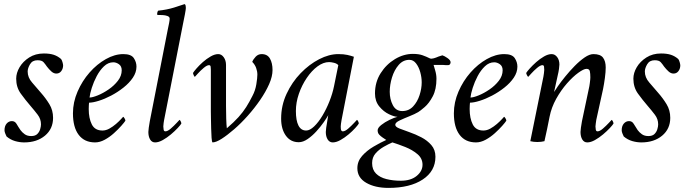

<svg xmlns="http://www.w3.org/2000/svg" viewBox="-20 -689 3366 937"><path d="M194 -428Q223 -428 242.5 -421.5Q262 -415 278 -401Q282 -396 285 -385.5Q288 -375 288 -370Q288 -354 279 -342Q270 -330 255 -330Q242 -330 230.5 -340.5Q219 -351 209 -364Q201 -376 192.5 -385.5Q184 -395 163 -395Q138 -395 126.5 -375.5Q115 -356 115 -340Q115 -311 136.5 -286.5Q158 -262 180 -236Q203 -210 221 -180.5Q239 -151 239 -114Q239 -60 199.5 -27Q160 6 98 6Q76 6 53.5 -0.5Q31 -7 12 -23Q10 -27 6 -36.5Q2 -46 2 -53Q2 -74 12.5 -86Q23 -98 38 -98Q53 -98 61 -84Q69 -70 80 -54Q88 -43 100.5 -34Q113 -25 132 -25Q152 -25 162 -35Q172 -45 176 -58.5Q180 -72 180 -82Q180 -108 164 -129Q148 -150 129 -172Q104 -201 81.5 -232Q59 -263 59 -305Q59 -333 75.5 -361Q92 -389 122.5 -408.5Q153 -428 194 -428Z M582 -425Q620 -425 633 -405.5Q646 -386 646 -364Q646 -336 628.5 -310Q611 -284 582.5 -261.5Q554 -239 522.5 -222.5Q491 -206 462 -197Q433 -188 415 -188Q414 -186 413.5 -173.5Q413 -161 413 -157Q413 -112 428 -82Q443 -52 480 -52Q497 -52 514 -61.5Q531 -71 546 -84Q561 -97 570.5 -107.5Q580 -118 581 -119Q583 -119 587.5 -112Q592 -105 592 -100Q587 -92 572 -75Q557 -58 536 -39Q515 -20 491 -7Q467 6 444 6Q392 6 364 -31Q336 -68 336 -136Q336 -190 358.5 -242Q381 -294 417 -335Q453 -376 496.5 -400.5Q540 -425 582 -425ZM417 -213Q431 -213 457 -223.5Q483 -234 510 -252.5Q537 -271 555.5 -295Q574 -319 574 -346Q574 -366 560.5 -375.5Q547 -385 533 -385Q508 -385 487.5 -365.5Q467 -346 452 -317.5Q437 -289 428 -260.5Q419 -232 417 -213Z M799 -546Q802 -560 805 -575Q808 -590 808 -598Q808 -607 797 -611Q786 -615 772.5 -615.5Q759 -616 750 -616Q749 -616 748 -616Q746 -619 747.5 -626.5Q749 -634 752 -637Q793 -641 829 -652Q865 -663 881 -669Q885 -667 886 -661Q887 -655 887 -650Q887 -644 882.5 -619.5Q878 -595 874 -577L781 -104Q780 -101 778.5 -88.5Q777 -76 777 -72Q777 -65 778.5 -56.5Q780 -48 787 -48Q798 -48 813.5 -61.5Q829 -75 842 -89Q855 -103 856 -104Q858 -104 861.5 -97.5Q865 -91 865 -86Q861 -79 847 -64Q833 -49 814 -33Q795 -17 774.5 -5.5Q754 6 737 6Q721 6 712.5 -8.5Q704 -23 704 -45Q704 -51 706 -66Q708 -81 711 -97Z M1087 -63Q1122 -93 1144 -117.5Q1166 -142 1181.5 -166.5Q1197 -191 1212 -221Q1226 -247 1231 -278Q1236 -309 1236 -325Q1236 -341 1230 -357.5Q1224 -374 1211 -387Q1216 -400 1228 -412.5Q1240 -425 1257 -425Q1285 -425 1297.5 -403Q1310 -381 1310 -347Q1310 -316 1293.5 -278.5Q1277 -241 1249.5 -201Q1222 -161 1189 -124Q1156 -87 1122.5 -58Q1089 -29 1061.5 -11.5Q1034 6 1017 6Q1014 3 1012.5 -16.5Q1011 -36 1010.5 -61.5Q1010 -87 1009.5 -110.5Q1009 -134 1009 -145V-347Q1009 -348 1009 -349Q1009 -356 1008 -363.5Q1007 -371 1000 -371Q990 -371 974 -357.5Q958 -344 945.5 -330Q933 -316 931 -314Q929 -314 925.5 -321.5Q922 -329 922 -333Q926 -340 939 -355Q952 -370 970 -386Q988 -402 1008 -413.5Q1028 -425 1045 -425Q1061 -425 1072 -409.5Q1083 -394 1083 -372V-172Q1083 -141 1084 -110Q1085 -79 1087 -63Z M1631 -425Q1657 -425 1675 -421Q1693 -417 1707 -412L1647 -104Q1646 -99 1644 -85Q1642 -71 1643.5 -59.5Q1645 -48 1653 -48Q1664 -48 1679.5 -61.5Q1695 -75 1708 -89Q1721 -103 1722 -104Q1724 -104 1727.5 -97.5Q1731 -91 1731 -86Q1727 -79 1713.5 -64Q1700 -49 1681 -33Q1662 -17 1641.5 -5.5Q1621 6 1604 6Q1588 6 1579 -8.5Q1570 -23 1570 -45Q1570 -51 1572 -66Q1574 -81 1577 -97Q1579 -111 1580 -116.5Q1581 -122 1582 -127Q1575 -114 1559.5 -92Q1544 -70 1524 -48Q1504 -26 1481.5 -10.5Q1459 5 1438 5Q1398 5 1375 -27Q1352 -59 1352 -110Q1352 -174 1378.5 -231Q1405 -288 1447 -331.5Q1489 -375 1537.5 -400Q1586 -425 1631 -425ZM1586 -386Q1558 -386 1529.5 -365Q1501 -344 1477 -308.5Q1453 -273 1438.5 -231Q1424 -189 1424 -147Q1424 -101 1436.5 -76.5Q1449 -52 1474 -52Q1492 -52 1513 -72Q1534 -92 1553.5 -124.5Q1573 -157 1588 -195Q1603 -233 1610 -268L1631 -371Q1624 -379 1610 -382.5Q1596 -386 1586 -386Z M2096 -372Q2097 -368 2103.5 -346.5Q2110 -325 2110 -305Q2110 -253 2092 -219Q2074 -185 2052.5 -166.5Q2031 -148 2021 -142Q2004 -132 1977.5 -121.5Q1951 -111 1930 -101Q1909 -91 1909 -80Q1909 -70 1929 -62Q1949 -54 1978 -44Q2007 -34 2036 -19Q2065 -4 2085 19Q2105 42 2105 76Q2105 146 2043 187Q1981 228 1876 228Q1810 228 1767 203Q1724 178 1724 132Q1724 98 1747 72Q1770 46 1803 26.5Q1836 7 1865 -6L1847 -18Q1838 -24 1830.5 -32Q1823 -40 1823 -53Q1823 -65 1840.5 -79Q1858 -93 1881 -104Q1904 -115 1920 -119Q1905 -119 1878.5 -131.5Q1852 -144 1831 -169.5Q1810 -195 1810 -233Q1810 -288 1837.5 -331.5Q1865 -375 1907.5 -400.5Q1950 -426 1995 -426Q2023 -426 2041.5 -419.5Q2060 -413 2078 -404Q2085 -401 2097 -404.5Q2109 -408 2120 -413Q2126 -415 2131 -416.5Q2136 -418 2139 -419Q2149 -416 2164 -405.5Q2179 -395 2179 -385Q2179 -380 2176 -375.5Q2173 -371 2167 -371Q2163 -371 2157 -371Q2151 -371 2144 -372Q2130 -372 2116 -372Q2102 -372 2096 -372ZM2042 115Q2042 84 2017 63Q1992 42 1958 28.5Q1924 15 1895 6Q1876 14 1852.5 27.5Q1829 41 1812.5 60Q1796 79 1796 107Q1796 139 1815 158Q1834 177 1866 185Q1898 193 1936 193Q1985 193 2013.5 169.5Q2042 146 2042 115ZM1978 -397Q1947 -397 1925.5 -372Q1904 -347 1893 -311Q1882 -275 1882 -241Q1882 -205 1897 -176Q1912 -147 1943 -147Q1975 -147 1996 -169.5Q2017 -192 2027.5 -224.5Q2038 -257 2038 -287Q2038 -311 2031 -336.5Q2024 -362 2010.5 -379.5Q1997 -397 1978 -397Z M2441 -425Q2479 -425 2492 -405.5Q2505 -386 2505 -364Q2505 -336 2487.5 -310Q2470 -284 2441.5 -261.5Q2413 -239 2381.5 -222.5Q2350 -206 2321 -197Q2292 -188 2274 -188Q2273 -186 2272.5 -173.5Q2272 -161 2272 -157Q2272 -112 2287 -82Q2302 -52 2339 -52Q2356 -52 2373 -61.5Q2390 -71 2405 -84Q2420 -97 2429.5 -107.5Q2439 -118 2440 -119Q2442 -119 2446.5 -112Q2451 -105 2451 -100Q2446 -92 2431 -75Q2416 -58 2395 -39Q2374 -20 2350 -7Q2326 6 2303 6Q2251 6 2223 -31Q2195 -68 2195 -136Q2195 -190 2217.5 -242Q2240 -294 2276 -335Q2312 -376 2355.5 -400.5Q2399 -425 2441 -425ZM2276 -213Q2290 -213 2316 -223.5Q2342 -234 2369 -252.5Q2396 -271 2414.5 -295Q2433 -319 2433 -346Q2433 -366 2419.5 -375.5Q2406 -385 2392 -385Q2367 -385 2346.5 -365.5Q2326 -346 2311 -317.5Q2296 -289 2287 -260.5Q2278 -232 2276 -213Z M2702 -322 2684 -240Q2688 -247 2702.5 -268Q2717 -289 2738.5 -315.5Q2760 -342 2784.5 -367Q2809 -392 2833 -408.5Q2857 -425 2876 -425Q2910 -425 2923 -407.5Q2936 -390 2936 -360Q2936 -338 2932 -308.5Q2928 -279 2923 -254L2890 -104Q2889 -97 2887.5 -86.5Q2886 -76 2886 -72Q2886 -65 2887.5 -56.5Q2889 -48 2896 -48Q2907 -48 2922.5 -61.5Q2938 -75 2951 -89Q2964 -103 2965 -104Q2967 -104 2970.5 -97.5Q2974 -91 2974 -86Q2970 -79 2956 -64Q2942 -49 2923 -33Q2904 -17 2883.5 -5.5Q2863 6 2846 6Q2830 6 2821.5 -8.5Q2813 -23 2813 -45Q2813 -51 2815 -66Q2817 -81 2820 -97L2854 -258Q2856 -265 2858.5 -284Q2861 -303 2861 -311Q2861 -330 2858.5 -341.5Q2856 -353 2842 -353Q2829 -353 2802.5 -334Q2776 -315 2747 -282Q2718 -249 2694.5 -207Q2671 -165 2662 -119Q2655 -84 2650 -59.5Q2645 -35 2637 0Q2621 4 2602 4Q2584 4 2568 0L2632 -315Q2633 -320 2634.5 -331.5Q2636 -343 2636 -347Q2636 -348 2636 -349Q2636 -356 2635 -363.5Q2634 -371 2627 -371Q2617 -371 2601 -357.5Q2585 -344 2572.5 -330Q2560 -316 2558 -314Q2556 -314 2552 -321.5Q2548 -329 2548 -333Q2552 -340 2565.5 -355Q2579 -370 2597 -386Q2615 -402 2635 -413.5Q2655 -425 2672 -425Q2688 -425 2699 -410.5Q2710 -396 2710 -374Q2710 -368 2708 -353Q2706 -338 2702 -322Z M3206 -428Q3235 -428 3254.5 -421.5Q3274 -415 3290 -401Q3294 -396 3297 -385.5Q3300 -375 3300 -370Q3300 -354 3291 -342Q3282 -330 3267 -330Q3254 -330 3242.5 -340.5Q3231 -351 3221 -364Q3213 -376 3204.5 -385.5Q3196 -395 3175 -395Q3150 -395 3138.5 -375.5Q3127 -356 3127 -340Q3127 -311 3148.5 -286.5Q3170 -262 3192 -236Q3215 -210 3233 -180.5Q3251 -151 3251 -114Q3251 -60 3211.5 -27Q3172 6 3110 6Q3088 6 3065.5 -0.5Q3043 -7 3024 -23Q3022 -27 3018 -36.5Q3014 -46 3014 -53Q3014 -74 3024.5 -86Q3035 -98 3050 -98Q3065 -98 3073 -84Q3081 -70 3092 -54Q3100 -43 3112.5 -34Q3125 -25 3144 -25Q3164 -25 3174 -35Q3184 -45 3188 -58.5Q3192 -72 3192 -82Q3192 -108 3176 -129Q3160 -150 3141 -172Q3116 -201 3093.5 -232Q3071 -263 3071 -305Q3071 -333 3087.5 -361Q3104 -389 3134.5 -408.5Q3165 -428 3206 -428Z"/></svg>

Font: Amiri
Style: Italic
Weight: 400
Italic angle: 10°
Designer: Khaled Hosny
Version: Version 0.113